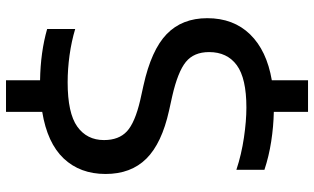

<svg xmlns="http://www.w3.org/2000/svg" viewBox="-218 -682 1020 623"><g transform="rotate(-90 291.5 -370.0)"><path d="M240.5 120V9Q193 8 144.5 0.5Q96 -7 52.5 -21.5V-112.5Q102.5 -96 156.8 -88Q211 -80 254.5 -80Q349.5 -80 392 -111.2Q434.5 -142.5 434.5 -201Q434.5 -250.5 402.5 -276.5Q370.5 -302.5 292 -320.5L244.5 -331Q138.5 -354.5 88.8 -404.5Q39 -454.5 39 -537Q39 -619.5 89.2 -672.8Q139.5 -726 240.5 -742.5V-860H343V-749.5Q434.5 -748 509.5 -726.5V-635.5Q469.5 -647.5 424.5 -653.8Q379.5 -660 336.5 -660Q236.5 -660 192.8 -628.8Q149 -597.5 149 -542Q149 -494 177.2 -467.8Q205.5 -441.5 278.5 -424.5L326 -414Q441.5 -388.5 493 -338.5Q544.5 -288.5 544.5 -207Q544.5 -122 492 -68Q439.5 -14 343 2.5V120Z"/></g></svg>

Font: Encode Sans SmExp Md
Style: Regular
Weight: 500
Width: 6
Designer: Multiple Designers
Foundry: Impallari Type
Version: Version 3.002; ttfautohint (v1.8.3) -l 8 -r 50 -G 200 -x 14 